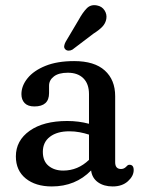

<svg xmlns="http://www.w3.org/2000/svg" viewBox="-20 -694 540 726"><path d="M40 -102.5Q40 -162.5 92.2 -199.5Q144.5 -236.5 234 -236.5Q277.5 -236.5 316.5 -226V-338Q316.5 -377 295.2 -398Q274 -419 236.5 -419Q202 -419 183.8 -405Q165.5 -391 165.5 -370V-342Q165.5 -291.5 110 -291.5Q85.5 -291.5 73.2 -304.2Q61 -317 61 -338Q61 -369.5 84.2 -398.2Q107.5 -427 152 -445Q196.5 -463 260.5 -463Q337 -463 376.2 -427.5Q415.5 -392 415.5 -330.5V-80.5Q415.5 -55 437.5 -55Q449 -55 457 -63.5Q459.5 -66.5 462.5 -68.8Q465.5 -71 469.5 -71Q485.5 -71 485.5 -51Q485.5 -28.5 463.8 -8.8Q442 11 406 11Q372.5 11 350.2 -5Q328 -21 324.5 -49.5Q265.5 11 176 11Q114.5 11 77.2 -19.2Q40 -49.5 40 -102.5ZM142 -120Q142 -84.5 163.8 -66.8Q185.5 -49 219 -49Q274.5 -49 316.5 -89.5V-185Q299.5 -190.5 281 -194Q262.5 -197.5 242 -197.5Q196 -197.5 169 -177Q142 -156.5 142 -120ZM277.5 -619Q292.5 -646.5 307.8 -662.2Q323 -678 346.5 -673.5Q365.5 -670 375.2 -655Q385 -640 382 -622.5Q379 -605.5 366.8 -592.8Q354.5 -580 333 -566.5L254 -506.5Q247 -502.5 239.5 -502.5Q232 -502.5 227 -507.5Q221.5 -513 222.8 -520.5Q224 -528 228 -535.5Z"/></svg>

Font: Fraunces 72pt S100
Style: Regular
Weight: 400
Version: Version 1.000; ttfautohint (v1.8.3)